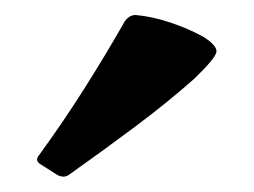

<svg xmlns="http://www.w3.org/2000/svg" viewBox="-20 -796 338 256"><path d="M72 -563Q65 -558 56 -563L34 -577Q26 -582 32 -589Q64 -633 92.5 -678Q121 -723 146 -767Q152 -776 161 -776Q183 -774 207 -766Q231 -758 251 -747Q270 -735 268.5 -726.5Q267 -718 239 -691Q204 -660 162 -628.5Q120 -597 72 -563Z"/></svg>

Font: Hahmlet
Style: Bold
Weight: 700
Designer: Minjoo Ham & Mark Frömberg
Foundry: hypertype
Version: Version 1.002; ttfautohint (v1.8.3)